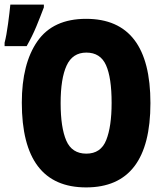

<svg xmlns="http://www.w3.org/2000/svg" viewBox="-75 -807 695 836"><path d="M41 -606Q66 -650 83.5 -692.5Q101 -735 116 -775V-787H-30Q-33 -755 -40 -703Q-47 -651 -55 -621V-606ZM580 -358Q580 -725 300 -725Q156 -725 88 -627.5Q20 -530 20 -360Q20 9 300 9Q580 9 580 -358ZM189 -358Q189 -465 215 -521.5Q241 -578 301 -578Q362 -578 386.5 -523.5Q411 -469 411 -359Q411 -256 387.5 -197Q364 -138 301 -138Q238 -138 213.5 -195Q189 -252 189 -358Z"/></svg>

Font: Noto Sans Mono UI ExtraBold
Style: Regular
Weight: 800
Designer: Monotype Design team
Foundry: Monotype Imaging Inc.
Version: 1.000